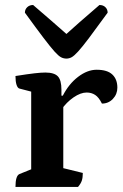

<svg xmlns="http://www.w3.org/2000/svg" viewBox="-20 -737 483 757"><path d="M41 0Q41 -44.4 57 -50.9L114 -73.9L103 -56.9V-388.3L114.5 -372.8L56.4 -387.9Q49.4 -389.9 45.2 -402.7Q41 -415.4 41 -437.3Q90.4 -445.1 116.1 -448Q141.9 -451 158.9 -451Q193.7 -451 208 -436.1Q222.2 -421.3 222.2 -383.5V-349.6L212.6 -359.7H227.6Q251.4 -406.3 288 -434.1Q324.6 -462 361 -462Q403.1 -462 422.9 -443.2Q442.7 -424.5 442.7 -391.4Q442.7 -365.6 425.1 -347.1Q407.6 -328.6 381.9 -328.6Q369.7 -353.3 355.2 -362.7Q340.6 -372.2 321.7 -372.2Q297.8 -372.2 269.9 -353Q242.1 -333.9 222 -304.7L229.5 -329.1V-55.7L214.6 -77.7L306.5 -55.1Q306.5 -37 302.6 -24.9Q298.6 -12.9 287.6 0ZM241.9 -506Q230.7 -506 220.7 -511.2Q210.7 -516.4 194.9 -533.9Q179.1 -551.5 151.5 -587.8Q123.9 -624.1 78.2 -687Q78.2 -700 87.4 -708.7Q96.5 -717.3 110.6 -717.3Q157.6 -676.7 189.6 -649Q221.6 -621.4 241.9 -603.1Q261.6 -621.4 293.3 -649Q325.1 -676.7 372.1 -717.3Q386.7 -717.3 395.5 -708.7Q404.4 -700 404.4 -687Q358.7 -624.1 331.4 -587.8Q304.1 -551.5 288 -533.9Q272 -516.4 262.2 -511.2Q252.5 -506 241.9 -506Z"/></svg>

Font: Pitagon Serif
Style: Regular
Weight: 400
Designer: Travis Tran
Foundry: Pitagon
Version: Version 1.000;gftools[0.9.26]